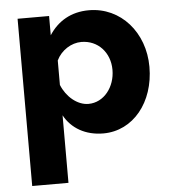

<svg xmlns="http://www.w3.org/2000/svg" viewBox="-53 -583 746 844"><g transform="rotate(-5 320.0 -161.0)"><path d="M387 10C519 10 614 -108 614 -264C614 -416 511 -535 370 -535C291 -535 232 -499 194 -440V-525H55V213H215V-85C247 -26 308 10 387 10ZM333 -125C284 -125 236 -166 215 -219V-327C236 -371 281 -399 325 -399C398 -399 451 -342 451 -265C451 -190 402 -125 333 -125Z"/></g></svg>

Font: Raleway
Style: ExtraBold
Weight: 800
Designer: Matt McInerney, Pablo Impallari, Rodrigo Fuenzalida
Foundry: Matt McInerney, Pablo Impallari, Rodrigo Fuenzalida
Version: Version 3.000